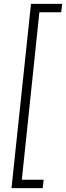

<svg xmlns="http://www.w3.org/2000/svg" viewBox="-20 -761 339 985"><path d="M39 204 139 -741H299L294 -698H182L92 161H204L199 204Z"/></svg>

Font: Zilla Slab Light
Style: Italic
Weight: 300
Italic angle: -6°
Designer: Typotheque.com
Foundry: Typotheque type foundry
Version: Version 1.1; 2017; ttfautohint (v1.6)